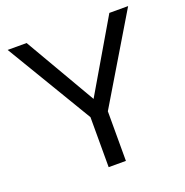

<svg xmlns="http://www.w3.org/2000/svg" viewBox="-127 -826 910 942"><g transform="rotate(-20 327.5 -355.0)"><path d="M13 -710 282 -261V0H372V-259L642 -710H544L327 -340L112 -710Z"/></g></svg>

Font: Raleway Med
Style: Regular
Weight: 500
Designer: Matt McInerney, Pablo Impallari, Rodrigo Fuenzalida
Foundry: Matt McInerney, Pablo Impallari, Rodrigo Fuenzalida
Version: Version 3.00 July 28, 2015